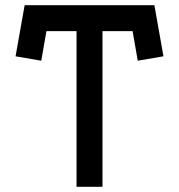

<svg xmlns="http://www.w3.org/2000/svg" viewBox="-20 -720 690 740"><path d="M575 -700 610 -503 511 -486 491 -600H375V0H275V-600H159L139 -486L40 -503L75 -700Z"/></svg>

Font: Monoikos Medium
Style: Regular
Weight: 500
Designer: Brian Krent
Version: Version 0.088